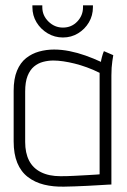

<svg xmlns="http://www.w3.org/2000/svg" viewBox="-20 -693 476 717"><path d="M327 -673H290V-666Q290 -635 268.5 -612.5Q247 -590 215 -590Q184 -590 161 -612.5Q138 -635 138 -666V-673H101V-666Q101 -635 116.5 -609.5Q132 -584 158 -568.5Q184 -553 215 -553Q246 -553 271.5 -568.5Q297 -584 312 -609.5Q327 -635 327 -666ZM403 -487 368 -502Q364 -493 360.5 -479.5Q357 -466 357 -462Q329 -475 299.5 -485.5Q270 -496 240 -502Q210 -508 182 -508Q153 -508 126 -500.5Q99 -493 77.5 -476Q56 -459 43.5 -429Q31 -399 31 -354V-165Q31 -118 44.5 -85Q58 -52 84 -32Q110 -12 144.5 -3.5Q179 5 220 4Q236 4 259 3Q282 2 306 1Q330 0 350.5 -1.5Q371 -3 384 -3.5Q397 -4 396 -4V-411Q396 -442 399.5 -464.5Q403 -487 403 -487ZM74 -163V-351Q74 -387 83 -409.5Q92 -432 107 -444.5Q122 -457 141 -462Q160 -467 179 -467Q196 -467 216.5 -464Q237 -461 259 -455.5Q281 -450 304.5 -441.5Q328 -433 352 -421V-42Q352 -42 339.5 -41Q327 -40 306 -39Q285 -38 259 -36.5Q233 -35 206 -35Q163 -35 133 -50Q103 -65 88.5 -93.5Q74 -122 74 -163Z"/></svg>

Font: Advent Pro Light
Style: Regular
Weight: 300
Version: Version 3.000